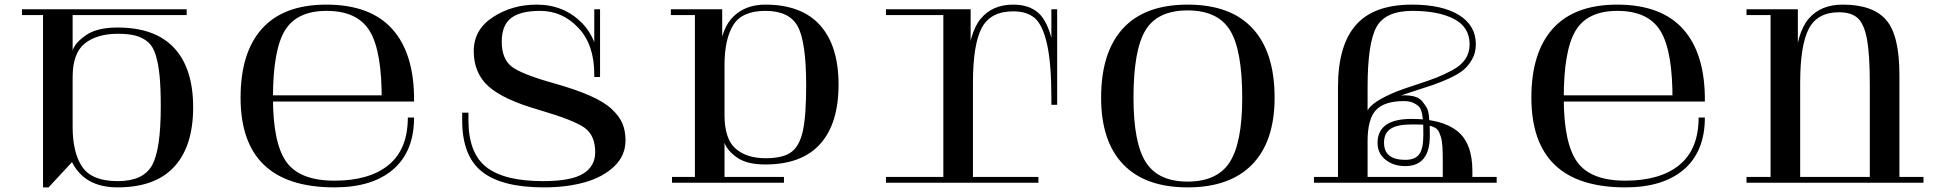

<svg xmlns="http://www.w3.org/2000/svg" viewBox="-20 -790 8410 830"><path d="M787 -750H281V-725H787ZM489 -7Q378 -7 336 -68Q294 -129 294 -242V-457Q294 -560 346.5 -602Q399 -644 490 -644Q537 -644 567.5 -635.5Q598 -627 620 -608Q642 -589 653.5 -551Q665 -513 670 -461Q675 -409 675 -329Q675 -141 636.5 -74Q598 -7 489 -7ZM289 -94Q343 20 488 20Q651 20 733 -69Q815 -158 815 -326Q815 -494 733 -582.5Q651 -671 488 -671Q400 -671 352.5 -638.5Q305 -606 294 -572V-750H75V-725H166V20H190L304 -103Z M1743 -282Q1743 -145 1660 -77Q1577 -9 1426 -9Q1276 -9 1218 -90Q1160 -171 1160 -367Q1160 -573 1211.5 -658Q1263 -743 1392 -743Q1526 -743 1579 -654.5Q1632 -566 1630 -351H1770Q1772 -556 1677 -663Q1582 -770 1391 -770Q1207 -770 1113.5 -667Q1020 -564 1020 -368Q1020 20 1426 20Q1590 20 1680 -58Q1770 -136 1770 -282ZM1656 -378H1136L1138 -351H1656Z M2574 -750H2549V-457H2574ZM2553 -132Q2553 -71 2500.5 -39Q2448 -7 2328 -7Q2160 -7 2082.5 -67.5Q2005 -128 2005 -271V-303H1978V-269Q1978 -116 2063.5 -48Q2149 20 2331 20Q2430 20 2508 -2Q2586 -24 2635 -70.5Q2684 -117 2684 -183Q2684 -224 2671 -255.5Q2658 -287 2625 -318Q2592 -349 2531 -376Q2470 -403 2378 -429Q2234 -469 2191.5 -502.5Q2149 -536 2149 -610Q2149 -681 2189.5 -712Q2230 -743 2315 -743Q2411 -743 2480 -670Q2549 -597 2549 -469V-457H2574Q2574 -612 2495.5 -691Q2417 -770 2300 -770Q2194 -770 2111 -716Q2028 -662 2028 -569Q2028 -474 2092 -416.5Q2156 -359 2310 -315Q2463 -270 2508 -237Q2553 -204 2553 -132Z M3289 -743Q3392 -743 3428.5 -676Q3465 -609 3465 -421Q3465 -288 3450.5 -223Q3436 -158 3400 -132Q3364 -106 3290 -106Q3207 -106 3159.5 -148Q3112 -190 3112 -293V-508Q3112 -621 3150 -682Q3188 -743 3289 -743ZM3091 -569 3102 -564V-750H2984V-25H2885V0H3112V-173Q3123 -140 3165.5 -109.5Q3208 -79 3288 -79Q3446 -79 3525.5 -167.5Q3605 -256 3605 -424Q3605 -592 3525 -681Q3445 -770 3288 -770Q3205 -770 3152.5 -720.5Q3100 -671 3091 -569ZM3063 0H3369V-25H3063ZM2880 -725H3036V-750H2880Z M4550 -367 4525 -366Q4525 -515 4506.5 -598Q4488 -681 4454 -711Q4420 -741 4360 -741Q4262 -741 4224 -669.5Q4186 -598 4186 -431L4160 -502Q4169 -648 4219.5 -709Q4270 -770 4360 -770Q4428 -770 4468 -735Q4508 -700 4529 -611Q4550 -522 4550 -367ZM4186 0H4058V-750H4176V-585L4186 -565ZM4110 0H3810V-25H4110ZM3810 -725V-750H4110V-725ZM4469 -25V0H4163V-25ZM4550 -750V-337H4525V-750Z M5114 -770Q4929 -770 4834.5 -667Q4740 -564 4740 -368Q4740 -179 4835.5 -79.5Q4931 20 5114 20Q5297 20 5393.5 -79.5Q5490 -179 5490 -368Q5490 -564 5395 -667Q5300 -770 5114 -770ZM5350 -367Q5350 -173 5296 -89Q5242 -5 5114 -5Q4987 -5 4933.5 -88.5Q4880 -172 4880 -367Q4880 -574 4932 -659.5Q4984 -745 5114 -745Q5244 -745 5297 -659.5Q5350 -574 5350 -367Z M5892 -413V-313Q5913 -352 6019 -395Q6047 -406 6101 -423.5Q6155 -441 6188.5 -454Q6222 -467 6259 -487Q6296 -507 6314.5 -534.5Q6333 -562 6333 -598Q6333 -673 6265.5 -708Q6198 -743 6086 -743Q5969 -743 5930.5 -673.5Q5892 -604 5892 -413ZM6049 -353Q5965 -353 5928.5 -314.5Q5892 -276 5892 -180V-25H6217V-90Q6217 -131 6215.5 -156Q6214 -181 6208 -200.5Q6202 -220 6194.5 -229Q6187 -238 6169 -244Q6151 -250 6133.5 -251Q6116 -252 6082 -252Q6021 -252 5992 -233.5Q5963 -215 5963 -173Q5963 -99 6055 -99Q6097 -99 6115 -123Q6133 -147 6133 -206Q6133 -241 6132.5 -256Q6132 -271 6128 -294.5Q6124 -318 6115.5 -327.5Q6107 -337 6090.5 -345Q6074 -353 6049 -353ZM5993 -373Q6045 -378 6049 -378Q6077 -378 6097 -372Q6117 -366 6129 -351Q6141 -336 6148 -323.5Q6155 -311 6157.5 -285Q6160 -259 6160.5 -246Q6161 -233 6161 -203Q6161 -72 6055 -72Q6004 -72 5969.5 -99.5Q5935 -127 5935 -172Q5935 -276 6082 -276Q6213 -276 6279 -224Q6345 -172 6345 -51V-25H6450V0H5660V-25H5764V-413Q5764 -594 5841.5 -682Q5919 -770 6084 -770Q6214 -770 6287 -725Q6360 -680 6360 -598Q6360 -563 6344 -534Q6328 -505 6305 -486.5Q6282 -468 6243.5 -450.5Q6205 -433 6173.5 -422.5Q6142 -412 6094 -396.5Q6046 -381 6017 -370Z M7323 -282Q7323 -145 7240 -77Q7157 -9 7006 -9Q6856 -9 6798 -90Q6740 -171 6740 -367Q6740 -573 6791.5 -658Q6843 -743 6972 -743Q7106 -743 7159 -654.5Q7212 -566 7210 -351H7350Q7352 -556 7257 -663Q7162 -770 6971 -770Q6787 -770 6693.5 -667Q6600 -564 6600 -368Q6600 20 7006 20Q7170 20 7260 -58Q7350 -136 7350 -282ZM7236 -378H6716L6718 -351H7236Z M8191 -467V0H8063V-426Q8063 -554 8051 -619.5Q8039 -685 8011.5 -711Q7984 -737 7930 -737Q7837 -737 7799.5 -666Q7762 -595 7762 -431L7738 -503Q7747 -649 7799 -709.5Q7851 -770 7946 -770Q8076 -770 8133.5 -704Q8191 -638 8191 -467ZM7762 0H7634V-750H7752V-585L7762 -565ZM7686 0H7530V-25H7686ZM7530 -725V-750H7686V-725ZM7925 -25V0H7739V-25ZM8123 0H7825V-25H8123ZM8295 -25V0H8160V-25Z"/></svg>

Font: Solide Mirage
Style: Mono
Weight: 400
Width: 6
Designer: Jérémy Landes
Foundry: Velvetyne Type Foundry
Version: Version 1.1